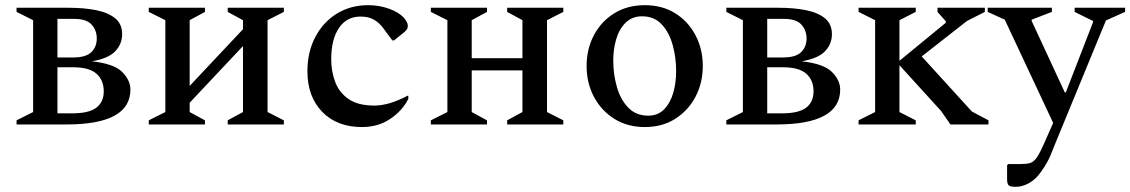

<svg xmlns="http://www.w3.org/2000/svg" viewBox="-20 -481 4368 742"><path d="M108 -403 44 -435V-451H245Q306 -451 352.5 -441.5Q399 -432 425.5 -410Q452 -388 452 -349Q452 -311 425.5 -283Q399 -255 335 -244Q420 -235 452 -203Q484 -171 484 -135Q484 0 237 0H44V-16L108 -48ZM267 -408H202V-259H264Q312 -259 333 -279.5Q354 -300 354 -332Q354 -364 334 -386Q314 -408 267 -408ZM263 -221H202V-43H259Q324 -43 352.5 -65Q381 -87 381 -128Q381 -171 353 -196Q325 -221 263 -221Z M619 -403 555 -435V-451H772V-435L713 -403V-149L919 -368V-403L860 -435V-451H1077V-435L1014 -403V-48L1077 -16V0H860V-16L919 -48V-303L713 -84V-48L772 -16V0H555V-16L619 -48Z M1379 10Q1282 10 1225 -49Q1168 -108 1168 -206Q1168 -280 1198.5 -338Q1229 -396 1282 -428.5Q1335 -461 1403 -461Q1445 -461 1483 -447.5Q1521 -434 1541 -412Q1556 -394 1556 -382Q1556 -374 1553.5 -369.5Q1551 -365 1544 -358L1503 -325H1496L1462 -371Q1447 -392 1426 -404.5Q1405 -417 1373 -417Q1320 -417 1290 -373Q1260 -329 1260 -252Q1260 -205 1275.5 -164Q1291 -123 1327.5 -98Q1364 -73 1427 -73Q1455 -73 1487 -82.5Q1519 -92 1555 -111H1558V-99Q1535 -53 1488 -21.5Q1441 10 1379 10Z M1709 -403 1645 -435V-451H1862V-435L1803 -403V-256H1999V-403L1940 -435V-451H2157V-435L2094 -403V-48L2157 -16V0H1940V-16L1999 -48V-209H1803V-48L1862 -16V0H1645V-16L1709 -48Z M2472 10Q2405 10 2354.5 -21.5Q2304 -53 2275.5 -106.5Q2247 -160 2247 -226Q2247 -292 2275.5 -345.5Q2304 -399 2354.5 -430Q2405 -461 2472 -461Q2539 -461 2589 -430Q2639 -399 2667.5 -345.5Q2696 -292 2696 -226Q2696 -160 2667.5 -106.5Q2639 -53 2589 -21.5Q2539 10 2472 10ZM2485 -34Q2523 -34 2547 -59Q2571 -84 2582 -123Q2593 -162 2593 -206Q2593 -259 2579.5 -307.5Q2566 -356 2537 -387Q2508 -418 2461 -418Q2423 -418 2398 -393.5Q2373 -369 2361.5 -330Q2350 -291 2350 -247Q2350 -194 2364 -145Q2378 -96 2408 -65Q2438 -34 2485 -34Z M2851 -403 2787 -435V-451H2988Q3049 -451 3095.5 -441.5Q3142 -432 3168.5 -410Q3195 -388 3195 -349Q3195 -311 3168.5 -283Q3142 -255 3078 -244Q3163 -235 3195 -203Q3227 -171 3227 -135Q3227 0 2980 0H2787V-16L2851 -48ZM3010 -408H2945V-259H3007Q3055 -259 3076 -279.5Q3097 -300 3097 -332Q3097 -364 3077 -386Q3057 -408 3010 -408ZM3006 -221H2945V-43H3002Q3067 -43 3095.5 -65Q3124 -87 3124 -128Q3124 -171 3096 -196Q3068 -221 3006 -221Z M3653 0 3617 -52 3456 -229V-48L3519 -16V0H3298V-16L3362 -48V-403L3298 -435V-451H3519V-435L3456 -403V-246L3635 -393V-399L3603 -435V-451H3786V-435L3717 -400L3542 -263L3736 -50L3800 -16V0Z M3906 241Q3883 241 3877.5 234.5Q3872 228 3872 212V158L3876 153H3922Q3947 153 3961 149Q3975 145 3987 127.5Q3999 110 4017 69L4050 -6L3863 -405L3797 -435V-451H4045V-435L3967 -405V-400L4095 -124H4099L4204 -395V-400L4133 -435V-451H4328V-435L4254 -402L4056 79Q4047 102 4040.5 117.5Q4034 133 4026 147.5Q4018 162 4003 183Q3983 212 3957 226.5Q3931 241 3906 241Z"/></svg>

Font: Spectral Medium
Style: Regular
Weight: 500
Designer: Jean-Baptiste Levee
Foundry: Production Type
Version: Version 2.001